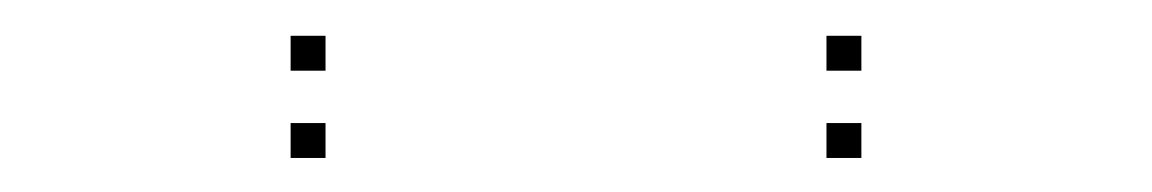

<svg xmlns="http://www.w3.org/2000/svg" viewBox="-20 -750 660 110"><path d="M166.5 -709.5V-729.5H146.5V-709.5ZM166.5 -659.5V-679.5H146.5V-659.5ZM473.5 -659.5V-679.5H453.5V-659.5ZM473.5 -709.5V-729.5H453.5V-709.5Z"/></svg>

Font: Monaspace Neon Dots Var
Style: Regular
Weight: 400
Designer: Riley Cran and the Lettermatic Team
Version: Version 1.100 (Monaspace Neon Dots)